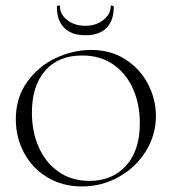

<svg xmlns="http://www.w3.org/2000/svg" viewBox="-20 -660 619 692"><path d="M37 -230Q37 -308 78 -365Q119 -422 181.5 -451Q244 -480 309 -480Q379 -480 432 -446Q485 -412 513.5 -357Q542 -302 542 -242Q542 -174 506 -115.5Q470 -57 408.5 -22.5Q347 12 275 12Q205 12 150.5 -21Q96 -54 66.5 -109.5Q37 -165 37 -230ZM484 -216Q484 -283 460 -338.5Q436 -394 389 -427Q342 -460 276 -460Q190 -460 142.5 -405Q95 -350 95 -254Q95 -186 119.5 -130Q144 -74 191 -41Q238 -8 302 -8Q385 -8 434.5 -63Q484 -118 484 -216ZM196 -638Q196 -608 222.5 -587.5Q249 -567 288 -567Q326 -567 352.5 -588Q379 -609 379 -638Q379 -640 382 -640Q385 -640 387.5 -638.5Q390 -637 390 -635Q390 -586 364 -559.5Q338 -533 288 -533Q238 -533 211.5 -559.5Q185 -586 185 -635Q185 -639 190.5 -640Q196 -641 196 -638Z"/></svg>

Font: Cormorant Unicase Light
Style: Regular
Weight: 300
Designer: Christian Thalmann (Catharsis Fonts)
Foundry: Catharsis Fonts
Version: Version 4.000